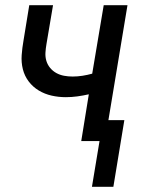

<svg xmlns="http://www.w3.org/2000/svg" viewBox="-20 -540 540 735"><path d="M332 175 361 0H291L320 -179Q298 -174 276 -171Q254 -168 232 -168Q204 -168 177.5 -174Q151 -180 128.5 -193.5Q106 -207 90 -228Q74 -249 67.5 -275Q61 -301 63 -329Q65 -357 70 -385L92 -520H183L158 -372Q155 -355 154 -338.5Q153 -322 157.5 -307Q162 -292 172 -280Q182 -268 195.5 -260.5Q209 -253 225 -250Q241 -247 258 -247Q277 -247 296 -250Q315 -253 333 -258L377 -520H468L395 -80H456L414 175Z"/></svg>

Font: Iosevka SS04 Medium Oblique
Style: Regular
Weight: 500
Italic angle: -9°
Monospace: yes
Designer: Belleve Invis
Foundry: Belleve Invis
Version: Version 19.0.0; ttfautohint (v1.8.4)